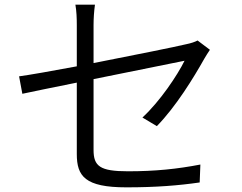

<svg xmlns="http://www.w3.org/2000/svg" viewBox="-20 -790 1040 825"><path d="M310 -128C310 -33 345 15 523 15C651 15 748 7 838 -6L841 -83C742 -64 648 -54 530 -54C409 -54 382 -76 382 -146V-450C565 -487 758 -526 773 -529C743 -468 668 -355 592 -285L654 -248C736 -332 812 -456 858 -538C865 -550 875 -566 882 -576L829 -616C818 -610 800 -604 780 -600C739 -590 556 -553 382 -519V-682C382 -710 384 -741 388 -770H304C309 -741 310 -711 310 -682V-505C203 -485 107 -468 62 -462L76 -387C116 -396 207 -414 310 -435Z"/></svg>

Font: Source Han Sans JP Normal
Style: Regular
Weight: 350
Designer: Ryoko NISHIZUKA 西塚涼子 (kana, bopomofo & ideographs); Paul D. Hunt (Latin, Greek & Cyrillic); Sandoll Communications 산돌커뮤니
Foundry: Adobe
Version: Version 2.002;hotconv 1.0.116;makeotfexe 2.5.65601